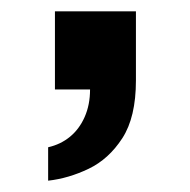

<svg xmlns="http://www.w3.org/2000/svg" viewBox="-20 -158 335 339"><path d="M65 161V102Q87 97 103.5 83.5Q120 70 129.5 48.5Q139 27 139 0H77V-138H220V-16Q220 49 196 86Q172 123 136.5 140Q101 157 65 161Z"/></svg>

Font: Archivo Expanded Medium
Style: Regular
Weight: 500
Width: 7
Designer: Hector Gatti
Foundry: Omnibus-Type
Version: Version 2.001